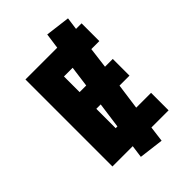

<svg xmlns="http://www.w3.org/2000/svg" viewBox="-268 -936 1143 1143"><g transform="rotate(-45 304.0 -364.5)"><path d="M265.6 -146.5 288.1 -309.6H251V-146.5ZM481.4 -582 464.8 -450.2H530.3V-309.6H446.3L423.8 -146.5H548.8V1H404.3L391.6 99.6L236.3 80.1L247.1 1H76.2V-731.4H343.8L357.4 -829.1L512.7 -809.6L502 -731.4H548.8V-582ZM251 -582V-450.2H306.6L324.2 -582Z"/></g></svg>

Font: Gen Shin Gothic Heavy
Style: Bold
Weight: 900
Designer: [Source Han Sans]
Ryoko NISHIZUKA  (kana & ideographs); Paul D. Hunt (Latin, Greek & Cyrillic); Wenlong ZHANG  (bopomofo
Version: Version 1.002.20150607